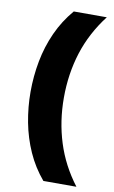

<svg xmlns="http://www.w3.org/2000/svg" viewBox="-95 -789 568 959"><g transform="rotate(10 189.0 -310.0)"><path d="M196.5 120Q147 61.5 116 -8Q85 -77.5 70.5 -153.5Q56 -229.5 56 -307.5Q56 -386.5 70.5 -463.5Q85 -540.5 116.8 -610.8Q148.5 -681 199 -740H366.5Q293.5 -645 259.2 -537Q225 -429 225 -307.5Q225 -188.5 258.8 -81.2Q292.5 26 364 120Z"/></g></svg>

Font: Encode Sans SC SemiExpanded
Style: Bold
Weight: 700
Width: 6
Designer: Multiple Designers
Foundry: Impallari Type
Version: Version 3.002